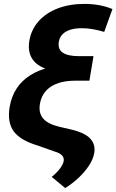

<svg xmlns="http://www.w3.org/2000/svg" viewBox="-20 -757 587 969"><path d="M547.5 -711.3 505.9 -596.1Q442.4 -614.9 394.7 -614.6Q360.2 -614.9 335.1 -607Q310.1 -599.1 295.3 -583.8Q280.6 -568.6 277 -546.3Q270.7 -509.6 296.1 -491.7Q321.6 -473.9 376.6 -473.6H451.8L437.9 -389.3H360.4Q274.5 -389.5 219.8 -407.1Q165 -424.7 142.2 -460.8Q119.3 -497 128.1 -551.4Q137.9 -608.4 175.1 -650.1Q212.3 -691.9 271.6 -714.6Q330.9 -737.3 406.1 -737.3Q444.9 -737.3 480 -731Q515 -724.7 547.5 -711.3ZM370.3 -431.8H444.3L431.4 -349.8H360.4Q283.1 -349.8 237.1 -319.9Q191.1 -289.9 181.4 -232.4Q173.9 -186.8 197.8 -158.8Q221.7 -130.8 282.2 -116.4L337.9 -103.7Q408.7 -87.1 435.9 -56.9Q463.2 -26.7 455.5 16Q450.2 46.3 429.5 78Q408.8 109.8 377.6 139.4Q346.4 168.9 309 192.2L241.2 135.7Q269.9 112.1 284.4 91.3Q298.9 70.5 301.4 55.9Q304.2 39.1 292.6 26.9Q281.1 14.7 254.7 7.4L170.3 -22.5Q82.8 -48.6 49.5 -93.8Q16.1 -139 28.5 -216Q46.5 -322.9 133 -377.4Q219.5 -431.9 370.3 -431.8Z"/></svg>

Font: Inter Tight
Style: Italic
Weight: 400
Italic angle: -9.39999°
Designer: Rasmus Andersson
Foundry: rsms
Version: Version 3.002